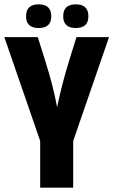

<svg xmlns="http://www.w3.org/2000/svg" viewBox="-20 -864 522 884"><path d="M100 -789Q100 -844 158 -844Q216 -844 216 -789Q216 -735 158 -735Q100 -735 100 -789ZM271 -789Q271 -844 329 -844Q387 -844 387 -789Q387 -735 329 -735Q271 -735 271 -789ZM332 -693H482L317 -215V0H165V-215L0 -693H154L187 -588Q226 -465 243 -370Q262 -467 300 -590Z"/></svg>

Font: Khand Black
Style: Regular
Weight: 900
Designer: Sanchit Sawaria and Jyotish Sonowal (Devanagari), Satya Rajpurohit (Latin)
Foundry: Indian Type Foundry
Version: Version 2.000;PS 1.0;hotconv 1.0.79;makeotf.lib2.5.61930